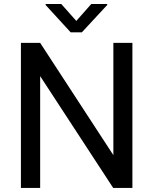

<svg xmlns="http://www.w3.org/2000/svg" viewBox="-20 -921 753 941"><path d="M628.9 0H534.7L176.8 -547.9V0H82.5V-710.9H176.8L535.6 -160.6V-710.9H628.9ZM354 -818.4 427.2 -901.4H505.4V-896.5L381.3 -762.7H326.2L203.6 -896.5V-901.4H280.3Z"/></svg>

Font: Roboto-ThirdPerson-AD3FC
Style: ThirdPerson-AD3FC
Weight: 400
Designer: Google
Version: Version 2.137; 2017